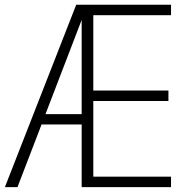

<svg xmlns="http://www.w3.org/2000/svg" viewBox="-25 -770 785 790"><path d="M46.9 0H-4.9L288.6 -750.5H678.7V-707.5H358.9V-397.5H668V-354.5H358.9V-43H678.7V0H311V-257.8H146ZM311 -688 162.1 -300.3H311Z"/></svg>

Font: Spartan MB Light
Style: Regular
Weight: 300
Designer: Matt Bailey, Mirko Velimirovic
Foundry: Matt Bailey
Version: Version 1.005